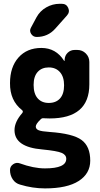

<svg xmlns="http://www.w3.org/2000/svg" viewBox="-20 -790 540 1040"><path d="M303.7 -769.5H314.5Q339.8 -769.5 349.6 -747.1Q359.4 -724.6 342.8 -706.1L279.3 -634.8Q239.3 -589.8 178.7 -589.8Q159.2 -589.8 148.4 -606.9Q137.7 -624 148.4 -641.6L177.7 -696.3Q196.3 -730.5 230.5 -750Q264.6 -769.5 303.7 -769.5ZM162.1 -330.1Q162.1 -282.2 184.1 -257.3Q206.1 -232.4 244.1 -232.4Q283.2 -232.4 305.2 -256.8Q327.1 -281.2 327.1 -328.1Q327.1 -374 304.7 -399.4Q282.2 -424.8 244.1 -424.8Q206.1 -424.8 184.1 -400.4Q162.1 -376 162.1 -330.1ZM249 -75.2Q375 -66.4 421.9 -31.7Q468.8 2.9 468.8 80.1Q468.8 150.4 406.2 190.4Q343.8 230.5 223.6 230.5Q156.2 230.5 88.9 210Q63.5 203.1 48.8 181.2Q34.2 159.2 34.2 130.9Q34.2 111.3 51.3 99.6Q68.4 87.9 86.9 94.7Q162.1 122.1 223.6 122.1Q338.9 122.1 338.9 70.3Q338.9 48.8 314 38.1Q289.1 27.3 209 19.5Q58.6 6.8 58.6 -85Q58.6 -129.9 100.6 -177.7Q107.4 -186.5 99.6 -193.4Q33.2 -245.1 34.2 -339.8Q34.2 -426.8 80.1 -478.5Q126 -530.3 204.1 -530.3Q283.2 -530.3 327.1 -460.9Q327.1 -460 329.1 -460Q330.1 -460 330.1 -460.9V-466.8Q331.1 -489.3 346.7 -504.4Q362.3 -519.5 384.8 -519.5H398.4Q425.8 -519.5 444.8 -500.5Q463.9 -481.4 463.9 -454.1V-333Q463.9 -148.4 249 -148.4Q227.5 -148.4 217.8 -149.4Q207 -151.4 199.2 -142.6Q173.8 -118.2 173.8 -104.5Q173.8 -90.8 189.5 -84.5Q205.1 -78.1 249 -75.2Z"/></svg>

Font: Rounded-X Mgen+ 2m bold
Style: Bold
Weight: 700
Designer: [Source Han Sans]
Ryoko NISHIZUKA  (kana & ideographs); Paul D. Hunt (Latin, Greek & Cyrillic); Wenlong ZHANG  (bopomofo
Version: Version 1.059.20150602